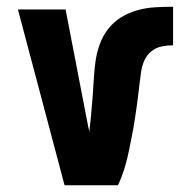

<svg xmlns="http://www.w3.org/2000/svg" viewBox="-20 -548 540 568"><path d="M171 0 33 -520H174L241 -173Q242 -169 243 -165Q244 -161 244 -156Q247 -182 249.5 -208.5Q252 -235 254 -261Q256 -287 257.5 -313.5Q259 -340 262.5 -366Q266 -392 275 -417Q284 -442 300.5 -463Q317 -484 339.5 -497.5Q362 -511 387.5 -518Q413 -525 439.5 -526.5Q466 -528 492 -528V-414Q475 -414 458 -410.5Q441 -407 427.5 -396Q414 -385 407 -369Q400 -353 397.5 -336Q395 -319 393 -302Q391 -285 389 -268Q387 -251 384.5 -233.5Q382 -216 379.5 -199Q377 -182 374 -165.5Q371 -149 367.5 -132Q364 -115 360.5 -98Q357 -81 352.5 -64.5Q348 -48 342 -31.5Q336 -15 329 0Z"/></svg>

Font: Iosevka SS18 Heavy
Style: Regular
Weight: 900
Monospace: yes
Designer: Belleve Invis
Foundry: Belleve Invis
Version: Version 25.1.1; ttfautohint (v1.8.4)